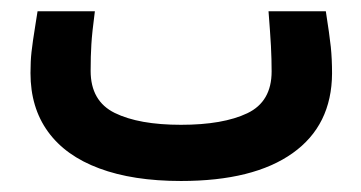

<svg xmlns="http://www.w3.org/2000/svg" viewBox="-20 -115 640 340"><path d="M34 14.5Q34 -7 35.8 -23Q37.5 -39 43 -73L46.5 -95H148Q143 -57 141.8 -36.5Q140.5 -16 140.5 10.5Q140.5 64 183.2 85Q226 106 300.5 106Q375 106 418 85.5Q461 65 461 11.5Q461 -10 459.8 -33.5Q458.5 -57 455.5 -95H557Q563.5 -53.5 565.8 -32Q568 -10.5 568 15Q567.5 107 498.2 156.2Q429 205.5 300.5 205.5Q215.5 205.5 155.8 183.2Q96 161 65 118.2Q34 75.5 34 14.5Z"/></svg>

Font: JuliaMono SemiBoldItalic
Style: Regular
Weight: 600
Italic angle: -9°
Monospace: yes
Designer: cormullion
Foundry: corm
Version: Version 0.049; ttfautohint (v1.8.4)